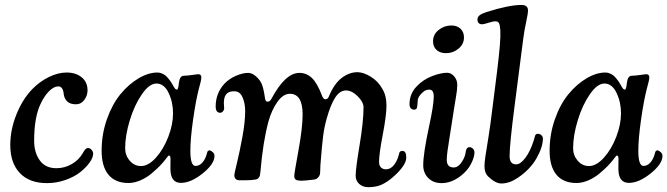

<svg xmlns="http://www.w3.org/2000/svg" viewBox="-20 -736 2728 785"><path d="M252.4 -439.5Q290 -439.5 314 -419.9Q337.9 -400.4 337.9 -366.7Q337.9 -345.2 324.7 -327.4Q311.5 -309.6 291 -309.6Q266.6 -309.6 254.6 -321.5Q242.7 -333.5 240.7 -350.6Q237.8 -382.8 218.3 -382.8Q200.2 -382.8 180.7 -363.3Q161.1 -343.8 146 -311.5Q119.6 -256.3 119.6 -160.2Q119.6 -112.3 142.6 -80.3Q165.5 -48.3 210.4 -48.3Q244.6 -48.3 273.9 -65.4Q303.2 -82.5 319.3 -111.3Q329.6 -130.9 339.4 -130.9Q348.1 -130.9 354.5 -123.5Q360.8 -116.2 360.8 -107.4Q360.8 -91.8 346.4 -71.5Q332 -51.3 308.1 -32.2Q284.2 -13.2 247.6 -0.2Q210.9 12.7 171.9 12.7Q100.1 12.7 61 -28.6Q22 -69.8 22 -143.1Q22 -204.6 46.6 -266.8Q71.3 -329.1 111.8 -371.6Q143.1 -403.3 180.4 -421.4Q217.8 -439.5 252.4 -439.5Z M856.9 -98.1Q856.9 -65.9 808.8 -27.1Q760.7 11.7 719.7 11.7Q676.8 11.7 676.8 -45.9Q676.8 -53.7 677 -69.3Q677.2 -85 677.2 -88.9Q676.3 -100.1 670.9 -100.1Q668.9 -100.1 667.2 -98.1Q665.5 -96.2 662.8 -92.5Q660.2 -88.9 658.2 -86.4Q647.5 -72.3 634 -58.3Q620.6 -44.4 600.1 -27.1Q579.6 -9.8 554.4 1.2Q529.3 12.2 505.4 12.2Q451.7 12.2 423.6 -21.5Q395.5 -55.2 395.5 -119.6Q395.5 -187.5 417.2 -248.8Q439 -310.1 472.4 -350.8Q505.9 -391.6 546.1 -415.5Q586.4 -439.5 624 -439.5Q632.8 -439.5 641.6 -435.8Q650.4 -432.1 656 -427.7Q661.6 -423.3 668.5 -414.8Q675.3 -406.2 678.2 -402.1Q681.2 -397.9 686.3 -388.7Q691.4 -379.4 691.9 -378.9Q697.3 -369.6 703.1 -369.6Q709 -369.6 711.4 -397Q713.4 -412.1 718 -418.9Q722.7 -425.8 731.9 -426.3Q748 -426.8 766.8 -429.7Q785.6 -432.6 790 -432.6Q803.2 -432.6 803.2 -419.9Q803.2 -415.5 802.2 -410.4Q801.3 -405.3 800.3 -401.1Q799.3 -397 796.9 -387.9Q794.4 -378.9 792.5 -371.1Q780.3 -323.2 769.3 -245.8Q758.3 -168.5 758.3 -119.1Q758.3 -58.6 778.8 -57.6Q794.9 -57.1 807.9 -71.8Q820.8 -86.4 826.7 -111.3Q829.1 -122.1 837.4 -121.1Q843.8 -120.1 851.6 -112.3Q856.9 -106.4 856.9 -98.1ZM619.6 -394.5Q590.3 -394.5 559.8 -350.1Q529.3 -305.7 510.5 -243.7Q491.7 -181.6 491.7 -129.9Q491.7 -100.6 510.5 -78.9Q529.3 -57.1 556.6 -57.1Q586.9 -57.1 617.9 -91.8Q648.9 -126.5 668.2 -177Q687.5 -227.5 687.5 -272.5Q687.5 -318.4 669.2 -356.4Q650.9 -394.5 619.6 -394.5Z M1090.3 -333Q1146.5 -438 1204.1 -438Q1233.4 -438 1255.4 -417Q1277.3 -396 1295.9 -346.2Q1301.8 -330.1 1310.1 -330.1Q1319.8 -330.1 1324.2 -340.8Q1346.2 -394 1377.2 -417.5Q1408.2 -440.9 1441.4 -440.9Q1465.8 -440.9 1496.3 -422.1Q1526.9 -403.3 1543.5 -372.1Q1560.1 -345.2 1560.1 -304.7Q1560.1 -264.2 1544.9 -185.3Q1529.8 -106.4 1529.8 -74.2Q1529.8 -59.6 1537.1 -52Q1544.4 -44.4 1555.7 -43.9Q1587.4 -42 1606.4 -89.4Q1608.4 -94.2 1610.1 -101.3Q1611.8 -108.4 1612.8 -111.6Q1613.8 -114.7 1616.9 -116.9Q1620.1 -119.1 1625.5 -119.1Q1641.1 -118.7 1641.1 -91.8Q1641.1 -59.6 1585.9 -11.2Q1562 9.3 1539.6 19.3Q1517.1 29.3 1485.8 29.3Q1463.9 29.3 1449 16.4Q1434.1 3.4 1434.1 -18.1Q1434.1 -45.9 1450.2 -142.8Q1466.3 -239.7 1466.3 -297.4Q1466.3 -318.4 1442.6 -342.3Q1418.9 -366.2 1394.5 -366.2Q1369.6 -366.2 1350.8 -337.6Q1332 -309.1 1315.9 -252Q1306.2 -218.3 1301.3 -181.2Q1296.4 -144 1290 -60.5Q1289.6 -53.2 1289.3 -40.8Q1289.1 -28.3 1288.1 -23.9Q1285.6 -14.6 1278.6 -8.3Q1271.5 -2 1261.2 -1.5Q1226.1 2.9 1211.9 2.9Q1196.8 2.9 1189.9 -1.2Q1183.1 -5.4 1183.1 -17.1Q1183.1 -26.9 1200.2 -120.4Q1217.3 -213.9 1217.3 -268.1Q1217.3 -352.5 1165 -352.5Q1137.7 -352.5 1114.3 -319.6Q1090.8 -286.6 1077.6 -239.3Q1055.2 -156.7 1044.9 -35.2Q1043.9 -24.9 1042.7 -19.3Q1041.5 -13.7 1036.9 -8.3Q1032.2 -2.9 1024.4 -2Q1006.8 1 987.3 1H956.5Q938 -1 938 -20.5Q938 -25.4 949 -70.6Q960 -115.7 971.2 -177Q982.4 -238.3 982.4 -281.7Q982.4 -313.5 971.7 -338.1Q960.9 -362.8 938.5 -362.8Q919.9 -363.3 909.2 -355Q896.5 -344.7 895.5 -320.8Q895 -313.5 895.8 -304.7Q896.5 -295.9 896.5 -291Q896 -285.6 891.1 -280.3Q886.2 -274.9 879.9 -274.9Q861.8 -275.4 861.8 -300.8Q861.8 -354 896.5 -392.6Q916 -413.6 944.1 -425.8Q972.2 -438 994.6 -438Q1009.3 -438 1024.2 -425.8Q1039.1 -413.6 1047.9 -397.5Q1057.6 -377.9 1063.5 -334Q1065.4 -320.3 1073.7 -320.3Q1077.6 -320.3 1080.8 -322Q1084 -323.7 1085.4 -325.4Q1086.9 -327.1 1088.4 -329.8Q1089.8 -332.5 1090.3 -333Z M1750.5 -566.9Q1750.5 -595.2 1773.4 -613.5Q1796.4 -631.8 1825.2 -631.8Q1849.1 -631.8 1863 -618.4Q1877 -605 1877 -583Q1877 -555.7 1854.7 -537.1Q1832.5 -518.6 1803.7 -518.6Q1778.8 -518.6 1764.6 -532Q1750.5 -545.4 1750.5 -566.9ZM1733.9 -217.3Q1753.4 -306.2 1753.4 -341.8Q1753.4 -368.7 1736.3 -369.6Q1721.7 -369.6 1711.4 -361.3Q1689 -342.3 1688 -326.2Q1686.5 -299.3 1684.6 -294.4Q1681.2 -287.6 1672.4 -287.6Q1654.3 -289.1 1654.3 -310.5Q1654.3 -351.1 1681.9 -381.1Q1709.5 -411.1 1749 -425.8Q1783.7 -438.5 1807.6 -438.5Q1824.7 -438.5 1837.2 -423.6Q1849.6 -408.7 1849.6 -389.6Q1849.6 -379.9 1848.4 -368.4Q1847.2 -356.9 1845 -344.5Q1842.8 -332 1837.2 -296.6Q1831.5 -261.2 1825.7 -223.1Q1823.7 -209 1817.9 -173.1Q1812 -137.2 1809.3 -116.5Q1806.6 -95.7 1806.6 -82.5Q1806.6 -51.3 1835 -51.3Q1853.5 -51.3 1867.9 -73.5Q1882.3 -95.7 1883.8 -113.3Q1886.2 -134.3 1899.4 -134.3Q1907.2 -134.3 1913.6 -128.2Q1919.9 -122.1 1919.9 -112.8Q1919.9 -93.8 1906.2 -66.7Q1892.6 -39.6 1864.7 -17.6Q1826.2 12.7 1785.6 12.7Q1751.5 12.7 1731 -8.1Q1710.4 -28.8 1710.4 -60.5Q1710.4 -107.9 1733.9 -217.3Z M1993.2 -292.5 2012.7 -447.3Q2020.5 -511.2 2023.7 -550.3Q2026.9 -589.4 2025.6 -611.6Q2024.4 -633.8 2020 -641.4Q2015.6 -648.9 2006.8 -648.9Q1995.6 -648.9 1976.8 -642.8Q1958 -636.7 1951.2 -636.7Q1941.4 -636.7 1936.8 -642.1Q1932.1 -647.5 1932.1 -655.8Q1932.1 -666.5 1940.7 -673.3Q1949.2 -680.2 1969.7 -687Q2061.5 -715.8 2111.8 -715.8Q2138.7 -715.8 2138.7 -693.4Q2138.7 -679.7 2131.3 -646.7Q2124 -613.8 2119.1 -576.2L2083.5 -299.8Q2063.5 -145 2063.5 -98.1Q2063.5 -64 2090.3 -64Q2107.9 -64 2127.9 -90.6Q2147.9 -117.2 2161.6 -159.7Q2163.1 -164.6 2165 -171.9Q2167 -179.2 2168 -181.9Q2168.9 -184.6 2171.6 -186.8Q2174.3 -189 2178.7 -189Q2187.5 -189 2193.6 -183.1Q2199.7 -177.2 2199.7 -169.9Q2199.7 -134.8 2173.6 -88.9Q2147.5 -43 2096.7 -8.8Q2062.5 14.2 2029.8 14.2Q2005.4 14.2 1974.6 -15.6Q1960.9 -29.8 1960.9 -55.7Q1960.9 -73.7 1964.6 -96.9Q1968.3 -120.1 1976.8 -173.6Q1985.4 -227.1 1993.2 -292.5Z M2688.5 -98.1Q2688.5 -65.9 2640.4 -27.1Q2592.3 11.7 2551.3 11.7Q2508.3 11.7 2508.3 -45.9Q2508.3 -53.7 2508.5 -69.3Q2508.8 -85 2508.8 -88.9Q2507.8 -100.1 2502.4 -100.1Q2500.5 -100.1 2498.8 -98.1Q2497.1 -96.2 2494.4 -92.5Q2491.7 -88.9 2489.7 -86.4Q2479 -72.3 2465.6 -58.3Q2452.1 -44.4 2431.6 -27.1Q2411.1 -9.8 2386 1.2Q2360.8 12.2 2336.9 12.2Q2283.2 12.2 2255.1 -21.5Q2227.1 -55.2 2227.1 -119.6Q2227.1 -187.5 2248.8 -248.8Q2270.5 -310.1 2304 -350.8Q2337.4 -391.6 2377.7 -415.5Q2418 -439.5 2455.6 -439.5Q2464.4 -439.5 2473.1 -435.8Q2481.9 -432.1 2487.5 -427.7Q2493.2 -423.3 2500 -414.8Q2506.8 -406.2 2509.8 -402.1Q2512.7 -397.9 2517.8 -388.7Q2522.9 -379.4 2523.4 -378.9Q2528.8 -369.6 2534.7 -369.6Q2540.5 -369.6 2543 -397Q2544.9 -412.1 2549.6 -418.9Q2554.2 -425.8 2563.5 -426.3Q2579.6 -426.8 2598.4 -429.7Q2617.2 -432.6 2621.6 -432.6Q2634.8 -432.6 2634.8 -419.9Q2634.8 -415.5 2633.8 -410.4Q2632.8 -405.3 2631.8 -401.1Q2630.9 -397 2628.4 -387.9Q2626 -378.9 2624 -371.1Q2611.8 -323.2 2600.8 -245.8Q2589.8 -168.5 2589.8 -119.1Q2589.8 -58.6 2610.4 -57.6Q2626.5 -57.1 2639.4 -71.8Q2652.3 -86.4 2658.2 -111.3Q2660.6 -122.1 2668.9 -121.1Q2675.3 -120.1 2683.1 -112.3Q2688.5 -106.4 2688.5 -98.1ZM2451.2 -394.5Q2421.9 -394.5 2391.4 -350.1Q2360.8 -305.7 2342 -243.7Q2323.2 -181.6 2323.2 -129.9Q2323.2 -100.6 2342 -78.9Q2360.8 -57.1 2388.2 -57.1Q2418.5 -57.1 2449.5 -91.8Q2480.5 -126.5 2499.8 -177Q2519 -227.5 2519 -272.5Q2519 -318.4 2500.7 -356.4Q2482.4 -394.5 2451.2 -394.5Z"/></svg>

Font: Cooper* Medium
Style: Italic
Weight: 500
Italic angle: -7°
Designer: Owen Earl
Foundry: indestructible type*
Version: Version 0.001